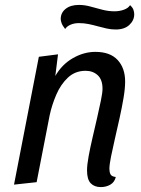

<svg xmlns="http://www.w3.org/2000/svg" viewBox="-20 -741 575 781"><path d="M390 20Q364 20 349 4.5Q334 -11 334 -48Q334 -70 340.5 -105.5Q347 -141 356.5 -181.5Q366 -222 375 -261.5Q384 -301 390.5 -332.5Q397 -364 397 -380Q397 -417 377.5 -435Q358 -453 328 -453Q286 -453 256.5 -425.5Q227 -398 209 -356Q191 -314 182 -272L129 0L37 10L138 -510L216 -520L205 -432Q232 -479 276.5 -504.5Q321 -530 368 -530Q428 -530 458.5 -497Q489 -464 489 -409Q489 -381 482.5 -342.5Q476 -304 466.5 -261Q457 -218 447.5 -177Q438 -136 431.5 -103.5Q425 -71 425 -54Q425 -41 429.5 -32Q434 -23 451 -21Q446 0 429 10Q412 20 390 20ZM451 -621Q432 -621 414 -625Q396 -629 378 -634Q360 -639 341 -643Q322 -647 301 -647Q282 -647 267 -640.5Q252 -634 245 -623Q234 -637 230.5 -647Q227 -657 227 -664Q227 -689 247 -705Q267 -721 301 -721Q324 -721 347.5 -714.5Q371 -708 396 -701.5Q421 -695 446 -695Q466 -695 484 -701.5Q502 -708 509 -720Q520 -710 523 -700.5Q526 -691 526 -683Q526 -658 506 -639.5Q486 -621 451 -621Z"/></svg>

Font: Sansita Swashed Light Light
Style: Regular
Weight: 300
Version: Version 1.003